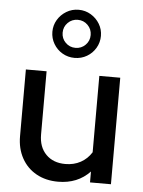

<svg xmlns="http://www.w3.org/2000/svg" viewBox="-56 -859 680 914"><g transform="rotate(5 283.5 -402.0)"><path d="M256 10Q197 10 152 -15Q107 -40 82 -85.5Q57 -131 57 -190V-509H156V-207Q156 -147 190.5 -112Q225 -77 283 -77Q324 -77 356 -94.5Q388 -112 408 -144V-509H508V0H408V-52Q349 10 256 10ZM283 -584Q251 -584 224.5 -599.5Q198 -615 182.5 -641.5Q167 -668 167 -699Q167 -730 182.5 -756Q198 -782 224.5 -798Q251 -814 283 -814Q315 -814 341.5 -798Q368 -782 383.5 -756Q399 -730 399 -699Q399 -668 383.5 -641.5Q368 -615 341.5 -599.5Q315 -584 283 -584ZM283 -632Q311 -632 330.5 -651.5Q350 -671 350 -699Q350 -727 330.5 -746.5Q311 -766 283 -766Q255 -766 235.5 -746.5Q216 -727 216 -699Q216 -671 235.5 -651.5Q255 -632 283 -632Z"/></g></svg>

Font: Red Hat Display SemiBold
Style: Regular
Weight: 600
Designer: Pentagram, MCKL
Foundry: Pentagram, MCKL
Version: Version 1.023